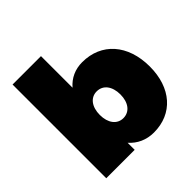

<svg xmlns="http://www.w3.org/2000/svg" viewBox="-192 -904 1075 1075"><g transform="rotate(-45 345.0 -367.0)"><path d="M424 -555C368 -555 320 -533 285 -492V-742H60V0H285V-56C321 -15 371 8 430 8C579 8 675 -101 675 -270C675 -443 576 -555 424 -555ZM366 -170C317 -170 285 -212 285 -276C285 -340 317 -382 366 -382C416 -382 448 -340 448 -276C448 -212 416 -170 366 -170Z"/></g></svg>

Font: Montserrat arm Black
Style: Regular
Weight: 900
Designer: Julieta Ulanovsky
Foundry: Julieta Ulanovsky
Version: Version 6.000;PS 006.000;hotconv 1.0.88;makeotf.lib2.5.64775